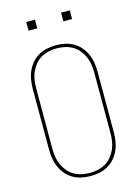

<svg xmlns="http://www.w3.org/2000/svg" viewBox="-135 -984 770 1065"><g transform="rotate(-15 250.0 -451.0)"><path d="M250 8Q224 8 198 2.5Q172 -3 149.5 -16Q127 -29 110 -49Q93 -69 82.5 -93Q72 -117 68 -143Q64 -169 64 -195V-540Q64 -566 68 -592Q72 -618 82.5 -642Q93 -666 110 -686Q127 -706 149.5 -719Q172 -732 198 -737.5Q224 -743 250 -743Q276 -743 302 -737.5Q328 -732 350.5 -719Q373 -706 390 -686Q407 -666 417.5 -642Q428 -618 432 -592Q436 -566 436 -540V-195Q436 -169 432 -143Q428 -117 417.5 -93Q407 -69 390 -49Q373 -29 350.5 -16Q328 -3 302 2.5Q276 8 250 8ZM250 -10Q274 -10 297 -15Q320 -20 340.5 -32Q361 -44 376 -62.5Q391 -81 400.5 -102.5Q410 -124 413.5 -147.5Q417 -171 417 -195V-540Q417 -564 413.5 -587.5Q410 -611 400.5 -632.5Q391 -654 376 -672.5Q361 -691 340.5 -703Q320 -715 297 -720Q274 -725 250 -725Q226 -725 203 -720Q180 -715 159.5 -703Q139 -691 124 -672.5Q109 -654 99.5 -632.5Q90 -611 86.5 -587.5Q83 -564 83 -540V-195Q83 -171 86.5 -147.5Q90 -124 99.5 -102.5Q109 -81 124 -62.5Q139 -44 159.5 -32Q180 -20 203 -15Q226 -10 250 -10ZM325 -860V-910H375V-860ZM125 -860V-910H175V-860Z"/></g></svg>

Font: Iosevka SS04 Thin
Style: Regular
Weight: 100
Monospace: yes
Designer: Belleve Invis
Foundry: Belleve Invis
Version: Version 19.0.0; ttfautohint (v1.8.4)